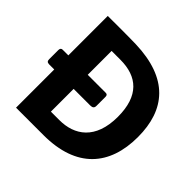

<svg xmlns="http://www.w3.org/2000/svg" viewBox="-184 -920 1098 1098"><g transform="rotate(45 365.5 -371.0)"><path d="M89 0H311C577 0 701 -145 701 -374C701 -595 586 -733 316 -741C252 -743 105 -742 89 -742V-423H43C33 -423 27 -417 27 -404V-330C27 -316 32 -309 49 -309H89ZM317 -616C453 -616 538 -545 538 -375C538 -192 435 -125 315 -125H246V-309H380C399 -309 407 -316 407 -333V-406C407 -417 402 -423 392 -423H246V-616Z"/></g></svg>

Font: Cheyenne Sans
Style: Bold
Weight: 700
Designer: The Public Sans project authors (U.S. Web Design System), Libre Franklin designed by Pablo Impallari and Rodrigo Fuenzal
Foundry: The Cheyenne Sans Project Authors
Version: Version 2.007